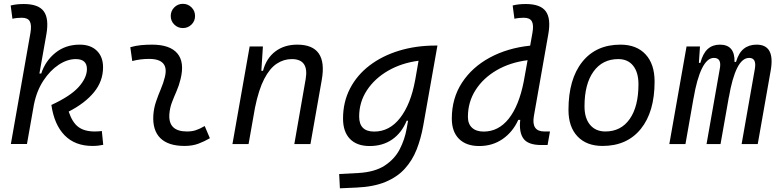

<svg xmlns="http://www.w3.org/2000/svg" viewBox="-20 -764 4142 1018"><path d="M470.2 9.8Q377.9 9.8 322.8 -46.4Q267.6 -102.5 252.4 -207.5Q354 -254.4 397.5 -303.2Q440.9 -352.1 440.9 -397.9Q440.9 -450.7 381.8 -450.7Q336.9 -450.7 291.3 -420.7Q245.6 -390.6 210 -336.4Q174.3 -282.2 159.7 -208.5L123 -0.5H37.6L141.6 -590.8Q148.4 -631.8 137.9 -650.9Q127.4 -669.9 95.7 -669.9Q83.5 -669.9 71 -668.7Q58.6 -667.5 45.9 -664.6L36.6 -734.9Q53.7 -739.3 71 -741Q88.4 -742.7 106 -742.7Q183.6 -742.7 211.9 -704.3Q240.2 -666 226.1 -583L189 -374H198.7Q220.2 -440.9 273.9 -484.1Q327.6 -527.3 402.8 -527.3Q460.4 -527.3 493.4 -495.1Q526.4 -462.9 526.4 -407.2Q526.4 -333.5 478.3 -274.9Q430.2 -216.3 344.2 -172.4Q363.3 -114.7 395.5 -90.8Q427.7 -66.9 481.9 -66.9Q495.6 -66.9 503.4 -67.6Q511.2 -68.4 520 -69.3L527.3 3.9Q514.6 6.3 501.2 8.1Q487.8 9.8 470.2 9.8Z M1065.4 -95.7 1092.8 -31.2Q1064 -14.2 1032 -2.2Q1000 9.8 958.5 9.8Q872.1 9.8 830.1 -31.7Q788.1 -73.2 793 -153.3Q795.4 -189.9 807.1 -224.6Q818.8 -259.3 832.8 -292Q846.7 -324.7 854 -355Q878.4 -451.7 770.5 -451.7Q724.1 -451.7 681.2 -440.4L670.9 -513.7Q699.7 -522 728.5 -524.7Q757.3 -527.3 786.1 -527.3Q880.9 -527.3 920.2 -481Q959.5 -434.6 937.5 -345.2Q929.2 -310.5 916 -280.5Q902.8 -250.5 891.6 -221.2Q880.4 -191.9 877.9 -157.7Q872.1 -66.9 971.2 -66.9Q997.6 -66.9 1017.8 -73.5Q1038.1 -80.1 1065.4 -95.7ZM949.7 -615.2Q922.9 -615.2 904.1 -633.8Q885.3 -652.3 885.3 -679.2Q885.3 -706.1 904.1 -724.9Q922.9 -743.7 949.7 -743.7Q976.6 -743.7 995.4 -724.9Q1014.2 -706.1 1014.2 -679.2Q1014.2 -652.3 995.4 -633.8Q976.6 -615.2 949.7 -615.2Z M1212.4 0 1303.7 -517.6H1374L1365.7 -388.7H1374.5Q1392.1 -455.1 1439.7 -491.2Q1487.3 -527.3 1556.2 -527.3Q1719.2 -527.3 1686 -340.3L1626 0H1540.5L1600.6 -344.2Q1619.1 -450.7 1526.9 -450.7Q1484.4 -450.7 1447.3 -426.3Q1410.2 -401.9 1380.9 -345.5Q1351.6 -289.1 1332 -192.9L1297.9 0Z M1782.2 234.4 1778.3 158.7 1879.9 153.3Q1967.3 148.4 2020 113.8Q2072.8 79.1 2099.6 26.9Q2126.5 -25.4 2136.2 -82.5L2143.6 -124H2136.2Q2109.9 -59.6 2059.6 -24.7Q2009.3 10.3 1939.9 10.3Q1872.1 10.3 1835.4 -27.6Q1798.8 -65.4 1798.8 -135.3Q1798.8 -223.1 1835.9 -294.7Q1873 -366.2 1939.7 -417Q2006.3 -467.8 2095.7 -495.1Q2185.1 -522.5 2290 -522.5H2299.3L2224.1 -98.1Q2211.9 -29.3 2189 28.8Q2166 86.9 2126 130.9Q2085.9 174.8 2023.4 200.7Q1960.9 226.6 1870.1 230.5ZM2199.2 -441.9Q2109.4 -430.2 2038.1 -389.2Q1966.8 -348.1 1925.5 -285.4Q1884.3 -222.7 1884.3 -146Q1884.3 -66.4 1963.9 -66.4Q2045.4 -66.4 2101.6 -138.9Q2157.7 -211.4 2180.7 -336.9L2182.1 -343.8Z M2521 10.3Q2451.7 10.3 2413.6 -27.8Q2375.5 -65.9 2375.5 -135.3Q2375.5 -242.7 2429.2 -325.2Q2482.9 -407.7 2576.7 -458.5Q2670.4 -509.3 2791 -522L2803.2 -590.8Q2810.5 -631.8 2799.8 -650.9Q2789.1 -669.9 2757.3 -669.9Q2745.1 -669.9 2732.7 -668.7Q2720.2 -667.5 2707.5 -664.6L2698.2 -734.9Q2715.3 -739.3 2732.7 -741Q2750 -742.7 2767.6 -742.7Q2845.2 -742.7 2873.5 -704.3Q2901.9 -666 2887.2 -583L2810.5 -147.5Q2796.9 -66.9 2866.2 -66.9H2896L2883.3 4.9H2850.1Q2780.3 4.9 2755.6 -28.8Q2731 -62.5 2738.3 -128.4H2728Q2698.7 -64 2645 -26.9Q2591.3 10.3 2521 10.3ZM2756.8 -331.1 2777.3 -444.8Q2684.6 -433.1 2613.3 -391.6Q2542 -350.1 2501.5 -286.6Q2460.9 -223.1 2460.9 -144Q2460.9 -106.9 2482.9 -86.7Q2504.9 -66.4 2544.4 -66.4Q2623 -66.4 2677.2 -134.5Q2731.4 -202.6 2756.8 -331.1Z M3174.8 9.8Q3089.8 9.8 3042 -40.8Q2994.1 -91.3 2994.1 -181.2Q2994.1 -344.2 3067.1 -435.8Q3140.1 -527.3 3269.5 -527.3Q3355 -527.3 3402.8 -475.8Q3450.7 -424.3 3450.7 -331.5Q3450.7 -170.9 3377.7 -80.6Q3304.7 9.8 3174.8 9.8ZM3189.9 -66.9Q3272.5 -66.9 3318.8 -133.1Q3365.2 -199.2 3365.2 -317.4Q3365.2 -379.9 3337.2 -415.3Q3309.1 -450.7 3258.3 -450.7Q3174.3 -450.7 3126.7 -384.5Q3079.1 -318.4 3079.1 -200.2Q3079.1 -137.2 3108.6 -102.1Q3138.2 -66.9 3189.9 -66.9Z M3691.4 -517.6 3685.5 -430.7H3693.4Q3707 -481.4 3732.7 -504.4Q3758.3 -527.3 3796.9 -527.3Q3877 -527.3 3874.5 -435.5H3882.3Q3896.5 -483.9 3923.8 -505.6Q3951.2 -527.3 3991.7 -527.3Q4090.3 -527.3 4066.4 -390.6L3997.6 0H3912.1L3982.4 -399.4Q3992.2 -457 3952.1 -457Q3915 -457 3888.4 -403.3Q3861.8 -349.6 3844.7 -249V-251L3800.3 0H3726.1L3796.4 -399.4Q3807.6 -457 3765.1 -457Q3729.5 -457 3702.1 -401.6Q3674.8 -346.2 3657.2 -242.7V-243.7L3614.3 0H3528.8L3620.1 -517.6Z"/></svg>

Font: Cascadia Mono PL SemiLight
Style: Italic
Weight: 350
Italic angle: -10°
Monospace: yes
Designer: Aaron Bell
Foundry: Saja Typeworks
Version: Version 2404.023; ttfautohint (v1.8.4)